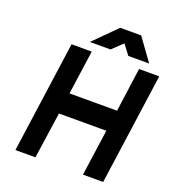

<svg xmlns="http://www.w3.org/2000/svg" viewBox="-156 -1013 1033 1135"><g transform="rotate(20 360.0 -445.5)"><path d="M265 -751H395L460 -813L507 -751H638L537 -891H405ZM70 0H196L238 -291H536L495 0H622L720 -700H593L555 -424H256L295 -701H168Z"/></g></svg>

Font: Unageo
Style: Bold-Italic
Weight: 700
Designer: Richard Sepsi
Foundry: Richard Sepsi
Version: Version 2.000